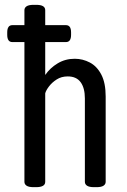

<svg xmlns="http://www.w3.org/2000/svg" viewBox="-20 -772 525 794"><path d="M119 2Q99 2 90 -4Q81 -10 81 -20V-730Q81 -740 90 -746Q99 -752 119 -752H130Q167 -752 167 -730V-462Q187 -491 218.5 -510Q250 -529 289 -529Q322 -529 351.5 -513.5Q381 -498 399 -463.5Q417 -429 417 -373V-20Q417 -10 408 -4Q399 2 379 2H369Q349 2 340 -4Q331 -10 331 -20V-365Q331 -408 313.5 -432Q296 -456 260 -456Q234 -456 214.5 -443.5Q195 -431 182.5 -414.5Q170 -398 167 -386V-20Q167 2 129 2ZM31.1 -598Q9.9 -598 9.9 -628V-638Q9.9 -668 31.1 -668H252.8Q273.9 -668 273.9 -638V-628Q273.9 -598 252.8 -598Z"/></svg>

Font: Asap Condensed VF Beta
Style: Regular
Weight: 400
Designer: Pablo Cosgaya
Foundry: Omnibus-Type
Version: Version 1.008